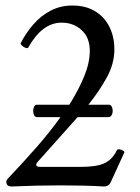

<svg xmlns="http://www.w3.org/2000/svg" viewBox="-20 -671 507 695"><path d="M419 -129Q427 -126 429 -123.5Q431 -121 430 -119L381 -12Q374 4 356 4Q323 2 284 1Q245 0 201 0Q156 0 111.5 1Q67 2 23 4Q3 4 3 -12Q3 -17 4.5 -19.5Q6 -22 8 -24Q65 -84 113.5 -139.5Q162 -195 199 -247H114Q107 -247 103.5 -254Q100 -261 100 -269.5Q100 -278 103.5 -285Q107 -292 114 -292H231Q266 -348 285.5 -396.5Q305 -445 305 -487Q305 -535 275.5 -562Q246 -589 203 -589Q133 -589 83 -500Q80 -493 66 -501Q53 -510 55 -515Q74 -552 101 -583Q128 -614 163.5 -632.5Q199 -651 242 -651Q290 -651 324 -630.5Q358 -610 376 -574Q394 -538 394 -492Q394 -440 366 -389.5Q338 -339 300 -292H374Q381 -292 384.5 -285Q388 -278 388 -269.5Q388 -261 384 -254Q380 -247 372 -247H261L119 -88Q111 -80 111 -74Q111 -67 126 -67H271Q307 -67 332.5 -72Q358 -77 375 -90.5Q392 -104 403 -127Q406 -133 419 -129Z"/></svg>

Font: Junicode VF
Style: Regular
Weight: 400
Designer: Peter S. Baker
Version: Version 2.213